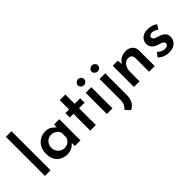

<svg xmlns="http://www.w3.org/2000/svg" viewBox="29 -1643 2710 2710"><g transform="rotate(-45 1384.0 -288.0)"><path d="M77 -780H189V0H77Z M520 11Q461 11 412.5 -14Q364 -39 336 -88.5Q308 -138 308 -211Q308 -283 337.5 -334.5Q367 -386 415.5 -414Q464 -442 521 -442Q582 -442 619.5 -417.5Q657 -393 678 -361L672 -345L683 -423H786V0H674V-103L685 -76Q682 -70 669.5 -56.5Q657 -43 636 -27Q615 -11 586.5 0Q558 11 520 11ZM551 -81Q582 -81 607 -92Q632 -103 649 -123Q666 -143 674 -171V-263Q666 -289 648 -308.5Q630 -328 604.5 -339Q579 -350 548 -350Q513 -350 484.5 -333Q456 -316 438.5 -286Q421 -256 421 -217Q421 -179 439 -148Q457 -117 487 -99Q517 -81 551 -81Z M981 -609H1093V-423H1203V-335H1093V0H981V-335H908V-423H981Z M1313 -423H1425V0H1313ZM1308 -575Q1308 -601 1328.5 -618Q1349 -635 1373 -635Q1397 -635 1416 -618Q1435 -601 1435 -575Q1435 -549 1416 -532.5Q1397 -516 1373 -516Q1349 -516 1328.5 -533Q1308 -550 1308 -575Z M1594 204 1529 135Q1557 111 1573.5 77Q1590 43 1590 -4V-423H1702V2Q1702 75 1677 124.5Q1652 174 1594 204ZM1583 -575Q1583 -601 1603.5 -618Q1624 -635 1648 -635Q1672 -635 1691 -618Q1710 -601 1710 -575Q1710 -549 1691 -532.5Q1672 -516 1648 -516Q1624 -516 1603.5 -533Q1583 -550 1583 -575Z M1954 -423 1963 -332 1960 -344Q1981 -388 2025 -414.5Q2069 -441 2129 -441Q2189 -441 2228 -406Q2267 -371 2268 -314V0H2156V-274Q2155 -306 2138 -325.5Q2121 -345 2084 -346Q2050 -346 2023 -325.5Q1996 -305 1980.5 -269.5Q1965 -234 1965 -188V0H1853V-423Z M2549 9Q2501 9 2457.5 -8Q2414 -25 2385 -58L2432 -121Q2460 -94 2487.5 -81.5Q2515 -69 2540 -69Q2559 -69 2574.5 -73.5Q2590 -78 2599.5 -88Q2609 -98 2609 -115Q2609 -135 2595 -146.5Q2581 -158 2559 -165.5Q2537 -173 2512 -180Q2458 -198 2431 -230.5Q2404 -263 2404 -306Q2404 -339 2421 -369.5Q2438 -400 2473 -420Q2508 -440 2561 -440Q2609 -440 2644.5 -429Q2680 -418 2711 -394L2668 -326Q2650 -344 2625.5 -353.5Q2601 -363 2581 -364Q2563 -365 2549 -359.5Q2535 -354 2526 -344Q2517 -334 2517 -321Q2517 -301 2531.5 -289Q2546 -277 2569 -270Q2592 -263 2615 -255Q2646 -246 2669.5 -230Q2693 -214 2707 -191.5Q2721 -169 2721 -136Q2721 -98 2702 -64.5Q2683 -31 2645 -11Q2607 9 2549 9Z"/></g></svg>

Font: Josefin Sans Thin SemiBold
Style: Regular
Weight: 600
Version: Version 2.000